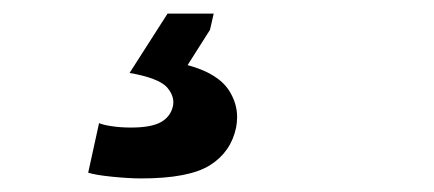

<svg xmlns="http://www.w3.org/2000/svg" viewBox="-20 -44 640 283"><path d="M188 219Q170.5 219 145.5 216.5Q120.5 214 110 210.5L126 137.5Q131.5 140 144.5 142Q157.5 144 173 144Q203 144 217.2 136Q231.5 128 235 112Q235.5 109 235.5 106.5Q235.5 95.5 226 84.5Q213.5 71 171 63.5L227 -24H295L289.5 0L256.5 52Q301.5 64 318 90Q329.5 108.5 329.5 128.5Q329.5 136 328 144Q320.5 180 289.5 199.5Q258.5 219 188 219Z"/></svg>

Font: Heraclito SemiBold
Style: Italic
Weight: 600
Italic angle: -12°
Designer: Kostas Bartsokas (font) & Cristiano Sobral (main changes)
Foundry: Kostas Bartsokas (font) & Cristiano Sobral (main changes)
Version: Version 1.00;July 8, 2020;FontCreator 13.0.0.2655 64-bit